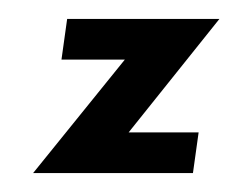

<svg xmlns="http://www.w3.org/2000/svg" viewBox="-20 -183 252 203"><path d="M212 -163H51L45 -120H112L15 0H184L190 -43H116Z"/></svg>

Font: Hussar Tani
Style: DwaKurs
Weight: 700
Foundry: Cannot Into Space Fonts
Version: Version 0.92